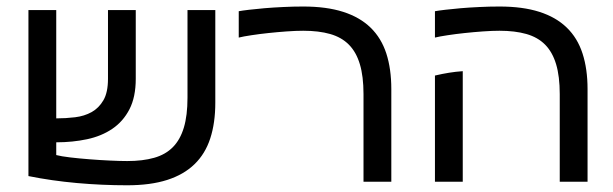

<svg xmlns="http://www.w3.org/2000/svg" viewBox="-20 -549 1853 580"><path d="M364.3 -62.5Q411.1 -62.5 445.6 -72.3Q480 -82 502.2 -104.5Q524.4 -127 535.4 -163.6Q546.4 -200.2 546.4 -253.9V-518.6H630.4V-238.8Q630.4 -177.7 615.2 -131.1Q600.1 -84.5 567.6 -53Q535.2 -21.5 484.9 -5.4Q434.6 10.7 364.3 10.7Q288.1 10.7 212.2 3.9Q136.2 -2.9 65.9 -17.1V-518.6H149.9V-191.4Q178.7 -191.4 206.8 -194.8Q234.9 -198.2 256.8 -210.4Q278.8 -222.7 292.5 -246.3Q306.2 -270 306.2 -311V-518.6H390.1V-311Q390.1 -255.9 371.1 -219Q352.1 -182.1 319.3 -159.9Q286.6 -137.7 242.9 -128.4Q199.2 -119.1 149.9 -119.1V-80.6Q164.6 -76.7 191.7 -73.5Q218.8 -70.3 249.8 -67.9Q280.8 -65.4 311.5 -64Q342.3 -62.5 364.3 -62.5Z M896 -456.1Q874 -456.1 846.2 -454.1Q818.4 -452.1 791 -449.2Q763.7 -446.3 739.5 -442.6Q715.3 -439 701.2 -435.5V-515.1Q711.9 -517.1 732.4 -519.5Q752.9 -522 779.1 -524.2Q805.2 -526.4 835.2 -527.8Q865.2 -529.3 896 -529.3Q966.3 -529.3 1016.6 -513.2Q1066.9 -497.1 1099.4 -465.6Q1131.8 -434.1 1147 -387.5Q1162.1 -340.8 1162.1 -279.8V0H1078.1V-264.6Q1078.1 -318.4 1067.1 -355Q1056.2 -391.6 1033.9 -414.1Q1011.7 -436.5 977.3 -446.3Q942.9 -456.1 896 -456.1Z M1488.8 -456.1Q1466.8 -456.1 1439 -454.1Q1411.1 -452.1 1383.8 -449.2Q1356.4 -446.3 1332.3 -442.6Q1308.1 -439 1293.9 -435.5V-515.1Q1304.7 -517.1 1325.2 -519.5Q1345.7 -522 1371.8 -524.2Q1397.9 -526.4 1428 -527.8Q1458 -529.3 1488.8 -529.3Q1559.1 -529.3 1609.4 -513.2Q1659.7 -497.1 1692.1 -465.6Q1724.6 -434.1 1739.7 -387.5Q1754.9 -340.8 1754.9 -279.8V0H1670.9V-264.6Q1670.9 -318.4 1659.9 -355Q1648.9 -391.6 1626.7 -414.1Q1604.5 -436.5 1570.1 -446.3Q1535.6 -456.1 1488.8 -456.1ZM1377.9 0H1293.9V-320.8Q1316.9 -326.2 1336.7 -329.3Q1356.4 -332.5 1377.9 -334Z"/></svg>

Font: Arian AMU
Style: Regular
Weight: 400
Designer: Ruben Hakobyan (Tarumian)
Foundry: Ruben Hakobyan (Tarumian)
Version: Version 4.003